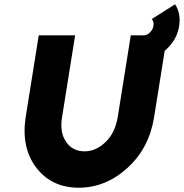

<svg xmlns="http://www.w3.org/2000/svg" viewBox="-20 -865 859 897"><path d="M645 -699 626 -579Q693 -579 750 -628Q778 -652 795 -681Q812 -710 817 -744Q826 -801 798 -845L689 -776Q700 -764 697 -744Q694 -726 679 -712Q672 -705 663.5 -702Q655 -699 645 -699ZM161 -700 100 -318Q78 -175 150 -81Q222 12 348 12Q474 12 576 -81Q677 -173 700 -318L761 -700H591L530 -318Q518 -245 474 -202Q428 -158 375 -158Q319 -158 289 -202Q258 -246 270 -318L331 -700Z"/></svg>

Font: Unageo
Style: Black-Italic
Weight: 900
Designer: Richard Sepsi
Foundry: Richard Sepsi
Version: Version 2.000